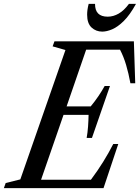

<svg xmlns="http://www.w3.org/2000/svg" viewBox="-75 -976 726 996"><path d="M-55 0 -45.5 -26.5 30.5 -45.5 264.5 -716.5 198 -735.5 207.5 -761.5H619.5L626.5 -544H601.5Q592 -596 579.2 -639Q566.5 -682 547.5 -718.5H372L270.5 -424H395.5Q417.5 -450.5 436 -478Q454.5 -505.5 468 -530H495.5L402 -260.5H374.5Q379.5 -288.5 381.8 -319.8Q384 -351 384.5 -380H254.5L138 -43.5H396.5Q432 -91 460.5 -137Q489 -183 512.5 -229H538.5L462 0ZM455.5 -812Q423 -812 400 -833.2Q377 -854.5 377 -900Q377 -912.5 378.8 -925.5Q380.5 -938.5 385 -956H418Q417.5 -889.5 483.5 -889.5Q513 -889.5 540.8 -905.5Q568.5 -921.5 594 -956H630.5Q598.5 -898 567 -867Q535.5 -836 507 -824Q478.5 -812 455.5 -812Z"/></svg>

Font: Libre Caslon Condensed Medium Italic
Style: Regular
Weight: 500
Italic angle: -22.583°
Designer: Pablo Impallari, Rodrigo Fuenzalida, Katja Schimmel, Ertekin Erdin
Foundry: Pablo Impallari, Rodrigo Fuenzalida
Version: Version 2.000; ttfautohint (v1.8.4.7-5d5b);gftools[0.9.33]